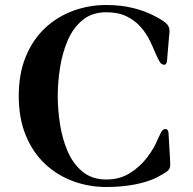

<svg xmlns="http://www.w3.org/2000/svg" viewBox="-20 -731 771 768"><path d="M55 -347Q55 -437 83.5 -505.5Q112 -574 161 -619.5Q210 -665 273 -688Q336 -711 405 -711Q464 -711 514 -698.5Q564 -686 604 -664Q636 -647 647 -635.5Q658 -624 658 -607Q658 -604 657.5 -595.5Q657 -587 656 -582L648 -487Q646 -472 637 -472Q626 -472 619 -483.5Q612 -495 605 -511Q594 -538 579.5 -568Q565 -598 542.5 -623.5Q520 -649 486.5 -665.5Q453 -682 405 -682Q348 -682 310 -650.5Q272 -619 250.5 -568.5Q229 -518 220 -459.5Q211 -401 211 -347Q211 -293 220 -234.5Q229 -176 250.5 -126Q272 -76 310 -44.5Q348 -13 405 -13Q459 -13 499.5 -38.5Q540 -64 568 -100.5Q596 -137 609 -170Q616 -186 623.5 -200.5Q631 -215 642 -215Q652 -215 654 -200L660 -98Q660 -94 660.5 -84.5Q661 -75 661 -72Q661 -56 650 -47Q639 -38 607 -21Q568 -2 516 7.5Q464 17 405 17Q336 17 273 -6Q210 -29 161 -74.5Q112 -120 83.5 -188.5Q55 -257 55 -347Z"/></svg>

Font: Monomakh
Style: Regular
Weight: 400
Version: Version 1.200; ttfautohint (v1.8.4.7-5d5b)